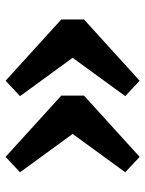

<svg xmlns="http://www.w3.org/2000/svg" viewBox="64 -604 519 686"><g transform="rotate(90 323.0 -260.5)"><path d="M323 -73 268 -21.5 49 -220.5V-301.5L268 -500.5L323 -449L186 -261ZM595 -73 540 -21.5 321 -220.5V-301.5L540 -500.5L595 -449L458 -261Z"/></g></svg>

Font: Newsreader Caption Medium
Style: Regular
Weight: 500
Designer: Hugues Gentile
Foundry: Production Type
Version: Version 1.001